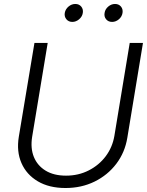

<svg xmlns="http://www.w3.org/2000/svg" viewBox="-20 -946 749 977"><path d="M313.5 10.7Q230 10.7 172.4 -23.4Q114.7 -57.6 89.1 -116.5Q63.5 -175.3 75.7 -250L155.3 -727.5H222.7L143.6 -250Q134.3 -191.9 152.3 -147.5Q170.4 -103 212.2 -77.6Q253.9 -52.2 315.9 -52.2Q379.4 -52.2 431.6 -78.9Q483.9 -105.5 518.1 -151.1Q552.2 -196.8 562 -254.4L640.1 -727.5H707.5L627.9 -245.1Q615.7 -170.4 571.8 -112.5Q527.8 -54.7 461.2 -22Q394.5 10.7 313.5 10.7ZM550.3 -834.5Q531.2 -834.5 520 -847.9Q508.8 -861.3 512.2 -880.4Q515.1 -899.4 530.8 -912.6Q546.4 -925.8 565.4 -925.8Q584.5 -925.8 595.5 -912.6Q606.4 -899.4 603.5 -880.4Q600.6 -861.3 585 -847.9Q569.3 -834.5 550.3 -834.5ZM348.1 -834.5Q329.1 -834.5 317.9 -847.9Q306.6 -861.3 309.6 -880.4Q313 -899.4 328.6 -912.6Q344.2 -925.8 363.3 -925.8Q382.3 -925.8 393.3 -912.6Q404.3 -899.4 401.4 -880.4Q398.4 -861.3 382.6 -847.9Q366.7 -834.5 348.1 -834.5Z"/></svg>

Font: Inter 24pt Light
Style: Italic
Weight: 300
Italic angle: -9.3988°
Designer: Rasmus Andersson
Foundry: rsms
Version: Version 4.001;git-66647c0bb